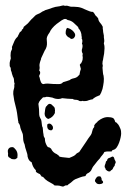

<svg xmlns="http://www.w3.org/2000/svg" viewBox="-20 -695 471 710"><path d="M35 -145Q48 -133 44 -111L36 -106H31Q23 -106 20 -109Q18 -111 16.5 -111.5Q15 -112 13 -113Q8 -118 10 -126Q9 -131 9 -133.5Q9 -136 9 -139Q12 -151 25 -151Q31 -151 35 -145ZM183 -277Q175 -260 158 -255Q145 -261 145 -275Q145 -279 147 -290.5Q149 -302 153 -303Q158 -311 164 -311Q166 -311 170 -309Q175 -304 179 -300.5Q183 -297 183 -290Q184 -286 183 -283ZM170 -213Q152 -213 155 -235Q158 -238 162 -238Q168 -238 173 -231Q176 -228 176 -222Q176 -216 170 -213ZM356 -29Q364 -23 360 -18Q355 -14 348 -14Q338 -14 335 -20Q330 -24 331.5 -29Q333 -34 336 -37Q339 -43 346 -43Q350 -43 352 -42Q354 -39 355 -36.5Q356 -34 356 -29ZM407 -99Q409 -93 406 -90Q404 -86 404 -82Q399 -77 398 -73Q396 -67 390 -65Q389 -61 384 -61Q380 -61 376.5 -63.5Q373 -66 371 -68Q370 -74 367 -77Q367 -82 368 -85Q369 -88 370 -90Q372 -98 372 -98Q377 -101 377 -106Q380 -110 382.5 -110.5Q385 -111 387 -112L393 -115Q394 -116 396 -116Q400 -116 402 -111Q403 -105 407 -99ZM324 -651Q329 -646 333 -638Q339 -633 343 -627Q344 -618 350 -611Q355 -606 360 -596Q360 -593 360 -589.5Q360 -586 361 -583Q361 -577 363 -569Q365 -561 364 -558Q365 -553 365.5 -546.5Q366 -540 364 -535Q367 -525 366.5 -516Q366 -507 365 -497L363 -486Q362 -483 362 -480.5Q362 -478 361 -474Q359 -468 359 -462Q358 -459 360 -454Q360 -448 359 -445Q360 -435 360.5 -427.5Q361 -420 363 -415Q365 -404 363.5 -391.5Q362 -379 359 -366Q354 -350 349 -343L335 -337Q332 -335 328.5 -333Q325 -331 323 -328Q319 -327 315.5 -326.5Q312 -326 307 -324Q303 -322 298.5 -321.5Q294 -321 289 -321Q288 -322 285 -322Q283 -322 281 -321H278Q274 -321 273 -322Q268 -326 259 -326Q252 -326 250 -329Q240 -329 230 -330Q220 -331 210 -332Q203 -329 196 -329Q184 -329 174 -334Q171 -334 163 -336Q159 -337 152 -337Q148 -335 139 -335Q134 -330 129 -324.5Q124 -319 122 -311Q125 -292 125 -271Q125 -268 126 -265Q127 -262 129 -258Q133 -253 133.5 -245.5Q134 -238 135 -233Q135 -228 138 -223Q139 -211 139.5 -206Q140 -201 141 -197Q141 -190 146 -183Q146 -173 148.5 -166.5Q151 -160 154 -155Q157 -150 162 -150Q166 -148 169 -145Q175 -131 190 -125Q199 -119 201 -115Q207 -115 208 -114L236 -111Q241 -113 244.5 -114.5Q248 -116 252 -118Q256 -120 259 -123L264 -128Q268 -130 269.5 -131Q271 -132 273 -133Q282 -146 287.5 -154.5Q293 -163 298 -170Q302 -177 306.5 -183Q311 -189 316 -196Q320 -203 320 -206Q323 -219 326 -222Q330 -226 328 -230Q330 -235 335 -240Q339 -242 342 -247Q349 -252 352 -254Q361 -259 367 -260.5Q373 -262 379 -262Q391 -262 399 -258Q401 -256 402.5 -253.5Q404 -251 405 -248Q405 -243 412 -241Q415 -236 417 -235Q421 -229 422.5 -225Q424 -221 426 -217Q428 -212 428 -201Q428 -196 426 -186.5Q424 -177 420.5 -167.5Q417 -158 412 -150.5Q407 -143 400 -141Q394 -140 393 -135H379Q376 -135 373 -134.5Q370 -134 366 -133Q364 -129 362 -126Q360 -123 358 -121Q355 -118 353 -115Q351 -112 349 -109L340 -99Q336 -93 333 -90Q328 -84 325 -80Q322 -76 320 -71Q317 -63 312 -59Q307 -55 302 -53Q298 -50 296 -44Q283 -42 276 -39Q271 -37 267 -35.5Q263 -34 258 -32Q252 -29 247 -24Q245 -22 242.5 -20Q240 -18 237 -16Q233 -14 230 -10Q227 -10 225 -9.5Q223 -9 221 -9Q217 -6 213 -5Q202 -7 201 -8Q197 -9 186 -9Q179 -9 178 -13Q165 -20 156 -25.5Q147 -31 139 -41Q133 -41 133 -44Q131 -46 130 -47.5Q129 -49 128 -51Q120 -54 115.5 -57.5Q111 -61 113 -65Q105 -73 102 -80Q99 -87 97 -95Q91 -98 88.5 -101.5Q86 -105 85 -107L82 -116Q82 -125 77 -138Q75 -143 73.5 -149Q72 -155 71 -161Q67 -169 66 -177Q65 -185 65 -193Q65 -199 62 -205Q60 -210 57.5 -216Q55 -222 54 -230Q52 -237 48 -241Q48 -247 47 -248Q45 -265 43 -277.5Q41 -290 38 -301Q32 -321 29 -347Q29 -359 30 -361Q32 -368 32.5 -370.5Q33 -373 33 -376Q32 -380 34 -386Q32 -390 32 -395Q32 -406 28 -411Q25 -419 24 -423Q23 -427 23 -428Q21 -433 20.5 -434.5Q20 -436 20 -438Q20 -443 19 -445Q15 -451 16 -452Q15 -464 17 -469L20 -479L19 -489Q19 -502 22 -508Q26 -514 24 -521Q29 -533 33 -542.5Q37 -552 45 -559Q47 -563 48 -565.5Q49 -568 51 -571Q52 -576 60 -581Q60 -586 65 -588Q67 -592 68 -596Q76 -603 79.5 -605.5Q83 -608 87 -613Q90 -616 92 -619Q93 -620 94 -621Q96 -624 98 -625Q98 -626 99 -626L111 -638Q115 -641 119 -642.5Q123 -644 127 -646Q132 -649 138 -653Q145 -655 146 -657Q154 -659 160.5 -661.5Q167 -664 173 -666Q183 -670 201 -672Q212 -675 215 -675Q220 -673 222 -673.5Q224 -674 226 -674Q229 -674 235 -672Q241 -670 245 -670H255Q262 -670 268.5 -669Q275 -668 281 -666L302 -657Q307 -655 312 -653Q317 -651 324 -651ZM281 -554 283 -557Q281 -560 281 -568Q279 -579 273 -587Q269 -590 269 -595Q261 -603 252 -611Q243 -619 230 -621Q226 -625 221 -625Q216 -625 207.5 -619.5Q199 -614 189.5 -606.5Q180 -599 173 -590.5Q166 -582 164 -576Q156 -565 154 -558.5Q152 -552 153 -547Q154 -537 153.5 -529.5Q153 -522 149 -514Q145 -508 143 -503Q135 -485 133 -481.5Q131 -478 132 -477Q125 -459 126 -451Q127 -446 126.5 -442Q126 -438 125 -434Q130 -430 128 -422Q124 -415 125 -412Q127 -408 127.5 -404Q128 -400 130 -395Q133 -385 140 -384Q148 -386 156 -386Q176 -384 197 -384Q208 -384 213 -391Q221 -393 226.5 -395Q232 -397 238 -399Q240 -401 242 -402Q244 -403 247 -404Q259 -406 266 -411Q268 -413 270 -415Q272 -417 274 -419Q275 -425 276 -430Q277 -435 279 -440Q277 -446 277 -448L275 -455Q277 -460 280 -461Q285 -470 285.5 -475Q286 -480 286 -483Q284 -490 286 -496Q280 -506 284 -516Q287 -527 283 -534Q285 -539 284.5 -545.5Q284 -552 281 -554ZM240 -553 238 -555Q227 -559 223 -570Q222 -584 228 -592Q243 -589 253 -577Q263 -565 253 -554Q251 -553 249 -552Q247 -551 245 -551Q242 -551 240 -553Z"/></svg>

Font: Black And White Picture
Style: Regular
Weight: 400
Designer: AsiaSoft Inc.
Foundry: AsiaSoft Inc.
Version: Version 1.64